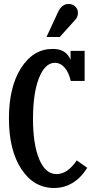

<svg xmlns="http://www.w3.org/2000/svg" viewBox="-20 -936 478 966"><path d="M360.8 -838.9 280.8 -750H213.9L272.9 -877Q291.5 -916 325.2 -916Q344.7 -916 358.4 -903.3Q372.1 -890.6 372.1 -872.1Q372.1 -851.6 360.8 -838.9ZM366.2 -128.9 418.9 -91.8Q388.7 -42.5 346.2 -16.4Q303.7 9.8 252 9.8Q149.9 9.8 87.4 -85.4Q24.9 -180.7 24.9 -339.8Q24.9 -498.5 86.2 -594.2Q147.5 -689.9 245.1 -689.9Q313.5 -689.9 335 -634.8V-680.2H405.8V-528.8H335.9Q326.2 -572.3 304.9 -596.2Q283.7 -620.1 256.8 -620.1Q206.5 -620.1 176.3 -543.7Q146 -467.3 146 -337.9Q146 -210.4 177.2 -135.3Q208.5 -60.1 264.2 -60.1Q319.8 -60.1 366.2 -128.9Z"/></svg>

Font: Margherita Bold
Style: Regular
Weight: 700
Designer: James Puckett
Foundry: Dunwich Type Founders
Version: Version 1.008;hotconv 1.0.109;makeotfexe 2.5.65596